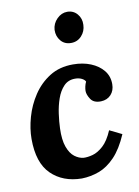

<svg xmlns="http://www.w3.org/2000/svg" viewBox="-86 -811 639 880"><g transform="rotate(-10 233.5 -371.0)"><path d="M273 -511Q319 -511 355.5 -496Q392 -481 413.5 -454.5Q435 -428 435 -391Q435 -361 417.5 -342Q400 -323 371 -322Q337 -321 323 -342.5Q309 -364 309 -381Q309 -390 311.5 -401.5Q314 -413 319 -423Q315 -432 302 -438.5Q289 -445 271 -445Q239 -445 218.5 -423.5Q198 -402 186.5 -369Q175 -336 170 -299.5Q165 -263 164 -233Q162 -179 174 -146Q186 -113 206 -98Q226 -83 247 -81Q266 -80 290 -86.5Q314 -93 339 -115.5Q364 -138 384 -185L441 -157Q413 -92 378 -55.5Q343 -19 304 -4.5Q265 10 223 11Q135 10 81 -43Q27 -96 27 -207Q27 -255 42 -308Q57 -361 87.5 -407Q118 -453 164 -482Q210 -511 273 -511ZM288.9 -753.1Q317.5 -753.1 335.5 -731.9Q353.5 -710.7 351.7 -681.2Q350.8 -651.7 331.4 -630.5Q312 -609.2 282.5 -609.2Q252 -609.2 234.5 -630.5Q216.9 -651.7 217.8 -681.2Q219.7 -710.7 240.9 -731.9Q262.1 -753.1 288.9 -753.1Z"/></g></svg>

Font: Lora Italic
Style: Italic
Weight: 400
Italic angle: -3°
Designer: Olga Karpushina, Alexei Vanyashin (Cyrillic)
Foundry: Cyreal
Version: Version 2.210; ttfautohint (v1.8.1.43-b0c9)